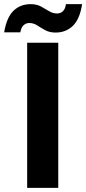

<svg xmlns="http://www.w3.org/2000/svg" viewBox="-65 -906 416 926"><path d="M66 0V-700H216V0ZM203 -749Q174 -749 153 -760.5Q132 -772 114.5 -783.5Q97 -795 76 -795Q60 -795 48.5 -784Q37 -773 33 -750H-45Q-33 -822 0 -854Q33 -886 83 -886Q112 -886 133 -874.5Q154 -863 172 -852Q190 -841 210 -841Q227 -841 238.5 -852Q250 -863 253 -886H331Q320 -814 286.5 -781.5Q253 -749 203 -749Z"/></svg>

Font: DM Sans 20pt Black
Style: Regular
Weight: 900
Version: Version 4.004;gftools[0.9.30]